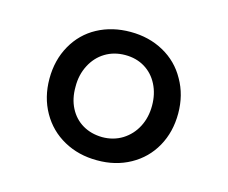

<svg xmlns="http://www.w3.org/2000/svg" viewBox="-67 -609 684 577"><g transform="rotate(15 275.5 -320.5)"><path d="M272.9 -191.9Q307.6 -191.9 335.4 -209Q363.3 -226.6 378.4 -255.9Q393.6 -285.2 393.6 -321.8Q393.6 -358.4 378.9 -387.2Q364.3 -416 337.9 -432.1Q311.5 -448.2 276.9 -448.2Q242.2 -448.2 214.8 -431.6Q187.5 -415 171.9 -384.8Q156.2 -354.5 156.7 -317.9Q156.2 -280.3 170.9 -252Q185.5 -223.6 211.9 -208Q238.3 -192.4 272.9 -191.9ZM274.4 -519.5Q332 -519.5 377.9 -494.1Q423.8 -468.8 449.2 -422.9Q475.6 -377 475.6 -319.3Q475.6 -261.7 450.2 -216.3Q424.8 -170.9 378.9 -145.5Q333 -120.1 275.4 -120.6Q218.3 -120.6 172.4 -146Q126.5 -171.4 100.6 -217.3Q74.7 -263.2 74.7 -320.8Q74.7 -378.9 100.6 -424.8Q126.5 -470.7 171.9 -495.1Q217.3 -519.5 274.4 -519.5Z"/></g></svg>

Font: NotoSans
Style: Regular
Weight: 400
Designer: Monotype Design team
Foundry: Monotype Imaging Inc.
Version: Version 1.04; ttfautohint (v1.4.1)